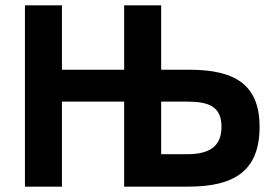

<svg xmlns="http://www.w3.org/2000/svg" viewBox="-20 -696 1025 716"><path d="M948 -223C948 -381.9 854.6 -436 685 -436H581V-676H443V-436H211V-676H73V0H211V-317H443V0H682C853.3 0 948 -58.3 948 -223ZM806 -223C806 -146.8 756.8 -121 678 -121H581V-317H678C758.9 -317 806 -298.9 806 -223Z"/></svg>

Font: Fog Sans
Style: Bold
Weight: 700
Foundry: Intel Corporation
Version: Version 1.00